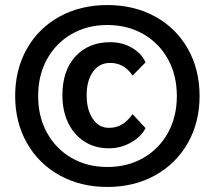

<svg xmlns="http://www.w3.org/2000/svg" viewBox="-20 -730 850 760"><path d="M40 -350Q40 -455 86.5 -537Q133 -619 216 -664.5Q299 -710 405 -710Q511 -710 594 -664.5Q677 -619 723.5 -537Q770 -455 770 -350Q770 -246 723.5 -164Q677 -82 594 -36Q511 10 405 10Q299 10 216 -36Q133 -82 86.5 -164Q40 -246 40 -350ZM680 -350Q680 -432 645 -495.5Q610 -559 547.5 -595Q485 -631 405 -631Q325 -631 263 -595Q201 -559 166 -495.5Q131 -432 131 -350Q131 -268 166 -204.5Q201 -141 263 -105Q325 -69 405 -69Q485 -69 547.5 -105Q610 -141 645 -204.5Q680 -268 680 -350ZM227 -353Q227 -451 279 -507Q331 -563 416 -563Q465 -563 503 -540.5Q541 -518 556 -483L505 -431Q471 -481 416 -481Q373 -481 348 -446Q323 -411 323 -353Q323 -296 347 -260Q371 -224 411 -224Q441 -224 463 -237.5Q485 -251 505 -278L556 -223Q540 -190 499.5 -166.5Q459 -143 411 -143Q356 -143 314.5 -169.5Q273 -196 250 -243.5Q227 -291 227 -353Z"/></svg>

Font: Sarabun
Style: Bold
Weight: 700
Designer: Suppakit Chalermlarp | Katatrad Co.,Ltd.
Foundry: Cadson Demak Co.,Ltd.
Version: Version 1.000; ttfautohint (v1.6)